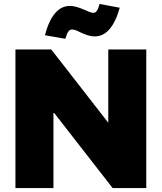

<svg xmlns="http://www.w3.org/2000/svg" viewBox="-20 -950 818 970"><path d="M239 -700H58V0H250V-384L549 0H719V-700H527V-330ZM344 -801Q359 -801 385 -787Q407 -777 424 -771.5Q441 -766 459 -766Q544 -766 585 -911L483 -930Q472 -885 452 -885Q440 -885 410 -899Q406 -901 390.5 -907Q375 -913 360.5 -916.5Q346 -920 333 -920Q246 -920 207 -772L310 -754Q318 -781 325.5 -791Q333 -801 344 -801Z"/></svg>

Font: Geom Black
Style: Bold
Weight: 900
Version: Version 1.102